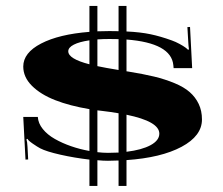

<svg xmlns="http://www.w3.org/2000/svg" viewBox="-20 -544 735 634"><path d="M56.8 -157.8H104.9Q106.2 -136.8 121.3 -118Q136.4 -99.2 161.1 -85.2Q185.8 -71.2 214.8 -61.2Q243.9 -51.1 275.3 -45.5V-183.6Q210.2 -194.5 162.2 -213.3Q114.1 -232.1 85.4 -260.7Q56.8 -289.3 56.8 -324.3Q56.8 -369.8 115.8 -400.3Q174.8 -430.9 275.3 -438.8V-524.5H301.6V-440.6Q320.8 -441.4 341.3 -441.4Q357.1 -441.4 371.5 -441V-524.5H397.7V-440.1Q444.1 -437.9 477.1 -430.9Q510.1 -424 547.6 -410.4Q559.9 -406 572.8 -399Q585.7 -392 592.9 -386.6Q600.1 -381.1 600.5 -379.8L604 -380.7Q602.3 -390.7 601.4 -410L598.8 -454.5L607.5 -455L614.5 -319.1H553.3L552.4 -328.7Q545.5 -402.1 397.7 -413.5V-308.6Q400.8 -308.1 403.8 -307.7Q452.8 -299.8 489.1 -291.1Q525.3 -282.3 556.4 -269.4Q587.4 -256.6 606.4 -239.9Q625.4 -223.3 636.1 -200.8Q646.9 -178.3 646.9 -149.5Q646.9 -95.3 579.5 -59.2Q512.2 -23.2 397.7 -15.3V69.9H371.5V-14Q354.5 -13.1 336.5 -13.1Q320.8 -13.1 301.6 -14.9V69.9H275.3V-17Q226 -22.7 179.4 -33.2Q132.9 -43.7 112.8 -54.2Q103.6 -59 88.1 -69.7Q72.6 -80.4 70.8 -85.7L67.3 -83.9Q69.9 -76.5 70.8 -59.4L73 -17.5L64.2 -17ZM397.7 -42.8Q448.4 -49 477.3 -64.7Q506.1 -80.4 506.1 -102.7Q506.1 -142.9 397.7 -165.2ZM371.5 -40.2V-170Q346.2 -174.4 316.4 -177.9Q309 -178.8 301.6 -179.6V-41.5Q319.9 -39.3 336.5 -39.3Q354.5 -39.3 371.5 -40.2ZM371.5 -414.8Q357.1 -415.2 341.3 -415.2Q320.4 -415.2 301.6 -413.9V-325.6Q328.2 -319.9 371.5 -312.9ZM275.3 -410.8Q242.1 -406 223.8 -396.6Q205.4 -387.2 205.4 -374.6Q205.4 -349.7 275.3 -331.7Z"/></svg>

Font: Wabroye
Style: Medium
Weight: 500
Designer: gluk
Foundry: gluk
Version: Version 0.14